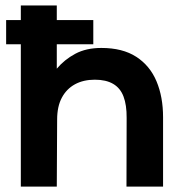

<svg xmlns="http://www.w3.org/2000/svg" viewBox="-20 -690 640 710"><path d="M190 0H57V-526.3H2.7V-615.7H57V-669.7H190V-615.7H325V-526.3H190V-436Q218.3 -469.7 258.5 -491.2Q298.7 -512.7 354.7 -512.7Q433.3 -512.7 483.8 -480Q534.3 -447.3 558.7 -389.5Q583 -331.7 583 -256.7V0H447.7L448.3 -253.7Q448.7 -301.7 436.8 -333Q425 -364.3 398.5 -379.8Q372 -395.3 330.7 -395.3Q288.3 -395.3 257.2 -378.3Q226 -361.3 208.7 -328.8Q191.3 -296.3 191.3 -248Z"/></svg>

Font: Nata Sans
Style: Regular
Weight: 400
Designer: Daniel Uzquiano Cruz
Version: Version 1.001